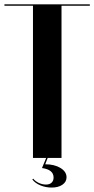

<svg xmlns="http://www.w3.org/2000/svg" viewBox="-30 -719 429 874"><path d="M378.9 -699.2V-692.9H250V0H187L175.8 28.8Q217.8 28.8 245.4 45.7Q272.9 62.5 272.9 87.9Q272.9 108.9 254.2 121.8Q235.4 134.8 205.1 134.8Q178.2 134.8 154.3 125Q130.4 115.2 117.2 98.1L121.1 94.2Q130.9 106.4 147 113.8Q163.1 121.1 179.2 121.1Q195.8 121.1 204.8 112.5Q213.9 104 213.9 88.9Q213.9 53.2 161.1 45.9L180.2 0H120.1V-692.9H-9.8V-699.2Z"/></svg>

Font: Moniqa Black Display
Style: Regular
Weight: 900
Designer: Rajesh Rajput
Foundry: Rajesh Rajput
Version: Version 1.000